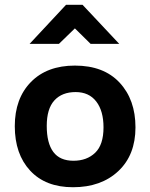

<svg xmlns="http://www.w3.org/2000/svg" viewBox="-20 -773 630 805"><path d="M227 -589H104L257 -753H326L480 -589H360L294 -654ZM286 12Q171 12 106.5 -57.5Q42 -127 42 -244Q42 -360 109.5 -429Q177 -498 294 -498Q415 -498 481.5 -426.5Q548 -355 548 -239Q548 -123 476 -55.5Q404 12 286 12ZM414 -239Q414 -308 383.5 -347.5Q353 -387 297 -387Q240 -387 208 -352Q176 -317 176 -245Q176 -173 203.5 -136Q231 -99 288 -99Q344 -99 379 -132.5Q414 -166 414 -239Z"/></svg>

Font: Palanquin Dark
Style: Regular
Weight: 400
Designer: Pria Ravichandran
Version: Version 1.000